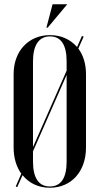

<svg xmlns="http://www.w3.org/2000/svg" viewBox="-20 -873 467 902"><path d="M204 -743 296 -853H227L198 -743ZM44 -180C44 -131 57 -89 80 -57L54 3L61 6L86 -50C116 -13 160 9 214 9C315 9 384 -67 384 -180V-525C384 -573 371 -614 348 -645L373 -701L365 -704L342 -652C312 -687 268 -708 215 -708C114 -708 44 -633 44 -525ZM135 -585C135 -661 163 -702 215 -702C266 -702 293 -663 293 -585V-541L135 -182ZM135 -162 293 -521V-114C293 -36 266 3 214 3C162 3 135 -37 135 -114Z"/></svg>

Font: Moniqa SemBd Display
Style: Regular
Weight: 600
Designer: Rajesh Rajput
Foundry: Rajesh Rajput
Version: Version 1.000